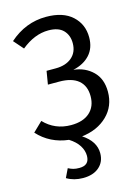

<svg xmlns="http://www.w3.org/2000/svg" viewBox="-138 -777 796 1094"><g transform="rotate(-15 260.5 -230.0)"><path d="M268 10Q343 59 343 129Q343 180 308 210.5Q273 241 213 241Q159 241 117 216L142 164Q157 172 171.5 176Q186 180 207 180Q266 180 266 124Q266 93 247.5 63.5Q229 34 191 10Q137 4 91 -19Q45 -42 10 -81L66 -135Q130 -68 225 -68Q296 -68 335 -103Q374 -138 374 -199Q374 -260 335.5 -292.5Q297 -325 222 -325H156L169 -403H223Q283 -403 318.5 -433.5Q354 -464 354 -517Q354 -564 325.5 -593.5Q297 -623 238 -623Q156 -623 78 -559L28 -616Q124 -701 245 -701Q345 -701 399 -651.5Q453 -602 453 -525Q453 -462 417 -422.5Q381 -383 318 -369Q386 -362 431 -318Q476 -274 476 -198Q476 -113 418.5 -57Q361 -1 268 10Z"/></g></svg>

Font: FiraGOUPP
Style: Medium
Weight: 400
Designer: bBox Type
Foundry: bBox Type GmbH
Version: Version 1.001